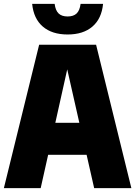

<svg xmlns="http://www.w3.org/2000/svg" viewBox="-24 -971 698 991"><path d="M462 0 423 -172H224.5L186 0H-4L178 -740H472L654 0ZM261.5 -337H385.5L323 -613ZM142 -951H258Q262.5 -916.5 278.8 -901.2Q295 -886 325 -886Q355 -886 371.2 -901.2Q387.5 -916.5 392 -951H508Q500.5 -874.5 453 -833.8Q405.5 -793 325 -793Q244.5 -793 197 -833.8Q149.5 -874.5 142 -951Z"/></svg>

Font: Encode Sans Condensed Black
Style: Regular
Weight: 900
Width: 3
Designer: Multiple Designers
Foundry: Impallari Type
Version: Version 2.000